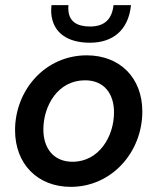

<svg xmlns="http://www.w3.org/2000/svg" viewBox="-20 -717 613 746"><path d="M255 9C414.5 9 533 -126 533 -284C533 -413.5 447 -502 317 -502C155 -502 38.5 -366.5 38.5 -211C38.5 -80.5 125.5 9 255 9ZM148.5 -214C148.5 -305 204 -405 310.5 -405C384 -405 423 -353.5 423 -280.5C423 -186.5 364.5 -88.5 262 -88.5C188 -88.5 148.5 -141 148.5 -214ZM179 -667C184.5 -587 246 -551 329 -551C419 -551 479 -600 489 -697H421C415.5 -644.5 388 -614 330 -614C277 -614 250 -635 246 -674C245 -681 245 -689 246 -697H180C179 -683.5 178.5 -673.5 179 -667Z"/></svg>

Font: HK Grotesk SemiBold
Style: Italic
Weight: 600
Italic angle: -16°
Designer: Alfredo Marco Pradil
Foundry: Hanken Design Co.
Version: Version 3.001;FEAKit 1.0